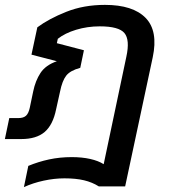

<svg xmlns="http://www.w3.org/2000/svg" viewBox="-32 -570 699 787"><path d="M66 197 84 110Q125 93 169 83.5Q213 74 262 74Q304 74 337.5 81.5Q371 89 393 103L486 -338Q501 -407 478 -434.5Q455 -462 377 -462Q326 -462 280 -448Q234 -434 205 -411L201 -393L312 -364L297 -292Q256 -281 239.5 -260Q223 -239 214 -194L198 -122Q185 -58 151 -29Q117 0 55 0H-12L6 -86H43Q64 -86 74.5 -95.5Q85 -105 90 -128L104 -195Q113 -239 134 -271Q155 -303 201 -319L97 -346L121 -458Q168 -493 239.5 -521.5Q311 -550 398 -550Q513 -550 565 -496.5Q617 -443 594 -335L481 194H373Q346 177 312.5 169Q279 161 232 161Q191 161 147 170.5Q103 180 66 197Z"/></svg>

Font: Kanit
Style: Italic
Weight: 400
Italic angle: -12°
Designer: Katatrad Team
Foundry: CadsonDemak
Version: Version 2.000; ttfautohint (v1.8.3)